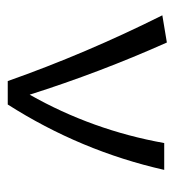

<svg xmlns="http://www.w3.org/2000/svg" viewBox="3 -464 461 508"><g transform="rotate(90 234.0 -210.5)"><path d="M21 -409 93 -421Q172 -244 231 -58Q325 -224 359 -414H430Q380 -193 257 0H195Q122 -207 21 -409Z"/></g></svg>

Font: LXGW Bright TC
Style: Regular
Weight: 400
Designer: Christian Thalmann (Catharsis Fonts)
Foundry: LXGW / Christian Thalmann (Catharsis Fonts) / Fontworks Inc.
Version: Version 5.501